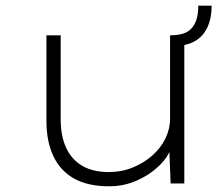

<svg xmlns="http://www.w3.org/2000/svg" viewBox="-20 -644 775 674"><path d="M363 10Q289 10 240.5 -17Q192 -44 167.5 -95.5Q143 -147 143 -220V-520H193V-226Q193 -166 212.5 -124.5Q232 -83 269.5 -61.5Q307 -40 362 -40Q407 -40 446 -56Q485 -72 514.5 -98Q544 -124 560.5 -157.5Q577 -191 577 -227V-520Q603 -520 621.5 -525.5Q640 -531 652 -544Q664 -557 670 -576.5Q676 -596 676 -624H723Q723 -580 708 -548Q693 -516 664 -499.5Q635 -483 595 -483L627 -505V0H579L573 -150L582 -132Q574 -97 540.5 -64Q507 -31 461 -10.5Q415 10 363 10Z"/></svg>

Font: Lexend Giga ExtraLight
Style: Regular
Weight: 250
Version: Version 1.007